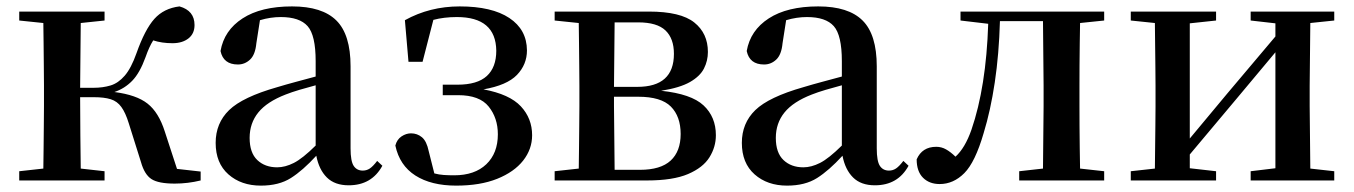

<svg xmlns="http://www.w3.org/2000/svg" viewBox="-20 -563 4224 599"><path d="M419.9 -57.1 381.8 -178.2Q371.6 -211.4 358.6 -229.2Q345.7 -247.1 325.4 -253.4Q305.2 -259.8 272 -259.8H230Q230 -200.2 230.7 -139.6Q231.4 -79.1 231.9 -37.1L306.2 -28.8V0H40V-28.8L115.2 -37.1Q115.7 -64.9 116 -99.9Q116.2 -134.8 116.7 -169.7Q117.2 -204.6 117.2 -231.9V-295.9Q117.2 -323.7 116.7 -358.4Q116.2 -393.1 116 -428Q115.7 -462.9 115.2 -491.2L40 -499V-526.9H306.2V-499L231.9 -491.2L230 -289.1H272Q300.8 -289.1 325 -296.4Q349.1 -303.7 369.1 -326.9Q389.2 -350.1 405.8 -397Q432.1 -471.2 461.7 -504.2Q491.2 -537.1 540 -543Q586.9 -529.8 586.9 -484.9Q586.9 -458 567.9 -443.1Q548.8 -428.2 518.1 -428.2Q484.9 -428.2 458 -437Q451.2 -426.3 445.6 -413.8Q439.9 -401.4 434.1 -384.8Q416 -335 392.3 -310.8Q368.7 -286.6 336.9 -275.9Q405.8 -267.1 440.4 -239.7Q475.1 -212.4 494.1 -152.8L532.2 -36.1L606 -27.8V0Q565.9 9.8 524.9 9.8Q474.1 9.8 452.4 -4.4Q430.7 -18.6 419.9 -57.1Z M1067.9 15.1Q1024.4 15.1 999.8 -9.3Q975.1 -33.7 966.8 -77.1Q924.8 -31.2 887.5 -7.6Q850.1 16.1 793.9 16.1Q732.4 16.1 692.6 -19Q652.8 -54.2 652.8 -117.2Q652.8 -178.7 694.8 -219.5Q736.8 -260.3 844.7 -291Q872.1 -299.3 903.1 -307.6Q934.1 -315.9 964.8 -324.2V-372.1Q964.8 -453.1 939.7 -481.4Q914.6 -509.8 856 -509.8Q823.7 -509.8 791 -500L779.8 -428.2Q776.4 -392.1 760 -377Q743.7 -361.8 722.2 -361.8Q676.8 -361.8 668 -403.8Q679.2 -468.3 736.8 -505.6Q794.4 -543 891.1 -543Q985.4 -543 1029.5 -499Q1073.7 -455.1 1073.7 -356V-100.1Q1073.7 -60.1 1083.5 -45.4Q1093.3 -30.8 1111.8 -30.8Q1124 -30.8 1133.8 -37.4Q1143.6 -43.9 1156.7 -61L1172.9 -45.9Q1139.6 15.1 1067.9 15.1ZM964.8 -108.9V-296.9Q938.5 -290 914.1 -282.7Q889.6 -275.4 871.1 -268.1Q813 -245.6 785.9 -212.2Q758.8 -178.7 758.8 -132.8Q758.8 -86.4 782.7 -63.7Q806.6 -41 844.7 -41Q869.6 -41 896.7 -54.7Q923.8 -68.4 964.8 -108.9Z M1403.3 16.1Q1325.2 16.1 1275.9 -15.4Q1226.6 -46.9 1213.4 -108.9Q1218.3 -127.9 1232.7 -137.5Q1247.1 -147 1262.2 -147Q1281.7 -147 1296.4 -134.8Q1311 -122.6 1317.4 -91.8L1335 -22Q1349.6 -18.1 1364.5 -17.1Q1379.4 -16.1 1397 -16.1Q1460.9 -16.1 1497.1 -50.5Q1533.2 -85 1533.2 -144Q1533.2 -194.8 1504.6 -230.5Q1476.1 -266.1 1409.2 -266.1H1361.3V-298.8H1407.2Q1469.2 -298.8 1498.8 -325.9Q1528.3 -353 1528.3 -404.8Q1526.9 -509.8 1405.3 -509.8Q1365.2 -509.8 1332 -501L1298.3 -370.1H1254.4L1243.2 -500Q1320.8 -543 1414.1 -543Q1514.6 -543 1569.1 -506.8Q1623.5 -470.7 1624 -405.8Q1624 -361.8 1592.8 -329.3Q1561.5 -296.9 1488.3 -284.2Q1569.8 -269 1605 -231.2Q1640.1 -193.4 1640.1 -141.1Q1640.1 -97.7 1612.1 -62Q1584 -26.4 1531 -5.1Q1478 16.1 1403.3 16.1Z M1783.2 0H1710.4V-28.8L1785.6 -37.1Q1786.1 -64.9 1786.4 -99.9Q1786.6 -134.8 1787.1 -169.7Q1787.6 -204.6 1787.6 -231.9V-295.9Q1787.6 -323.7 1787.1 -358.4Q1786.6 -393.1 1786.4 -428Q1786.1 -462.9 1785.6 -491.2L1710.4 -499V-526.9H2004.4Q2103.5 -526.9 2146 -492.9Q2188.5 -459 2188.5 -400.9Q2188.5 -373.5 2176.3 -349.4Q2164.1 -325.2 2132.6 -307.1Q2101.1 -289.1 2042.5 -279.8Q2136.7 -270 2175 -234.1Q2213.4 -198.2 2213.4 -141.1Q2213.4 -104.5 2193.4 -72.3Q2173.3 -40 2126.5 -20Q2079.6 0 1998.5 0ZM1897.5 -493.2 1895.5 -292H1968.3Q2082.5 -292 2082.5 -395Q2082.5 -442.9 2056.2 -468Q2029.8 -493.2 1971.2 -493.2ZM1895.5 -261.2V-231.9L1897.5 -33.2H1976.6Q2041 -33.2 2072.3 -62Q2103.5 -90.8 2103.5 -145Q2103.5 -199.7 2073 -230.5Q2042.5 -261.2 1971.2 -261.2Z M2709.5 15.1Q2666 15.1 2641.4 -9.3Q2616.7 -33.7 2608.4 -77.1Q2566.4 -31.2 2529.1 -7.6Q2491.7 16.1 2435.5 16.1Q2374 16.1 2334.2 -19Q2294.4 -54.2 2294.4 -117.2Q2294.4 -178.7 2336.4 -219.5Q2378.4 -260.3 2486.3 -291Q2513.7 -299.3 2544.7 -307.6Q2575.7 -315.9 2606.4 -324.2V-372.1Q2606.4 -453.1 2581.3 -481.4Q2556.2 -509.8 2497.6 -509.8Q2465.3 -509.8 2432.6 -500L2421.4 -428.2Q2418 -392.1 2401.6 -377Q2385.3 -361.8 2363.8 -361.8Q2318.4 -361.8 2309.6 -403.8Q2320.8 -468.3 2378.4 -505.6Q2436 -543 2532.7 -543Q2627 -543 2671.1 -499Q2715.3 -455.1 2715.3 -356V-100.1Q2715.3 -60.1 2725.1 -45.4Q2734.9 -30.8 2753.4 -30.8Q2765.6 -30.8 2775.4 -37.4Q2785.2 -43.9 2798.3 -61L2814.5 -45.9Q2781.2 15.1 2709.5 15.1ZM2606.4 -108.9V-296.9Q2580.1 -290 2555.7 -282.7Q2531.2 -275.4 2512.7 -268.1Q2454.6 -245.6 2427.5 -212.2Q2400.4 -178.7 2400.4 -132.8Q2400.4 -86.4 2424.3 -63.7Q2448.2 -41 2486.3 -41Q2511.2 -41 2538.3 -54.7Q2565.4 -68.4 2606.4 -108.9Z M3232.9 0H3159.7V-28.8L3233.9 -37.1L3235.8 -231.9V-295.9L3233.9 -497.1H3099.6Q3096.7 -394 3083.5 -305.9Q3070.3 -217.8 3048.8 -147.9Q3022.5 -57.1 2988.5 -22.9Q2954.6 11.2 2911.6 11.2Q2879.4 11.2 2859.6 -8.5Q2839.8 -28.3 2839.8 -65.9Q2856.9 -105 2900.9 -105Q2917.5 -105 2931.6 -96.9Q2945.8 -88.9 2960.9 -74.2Q2990.7 -101.1 3010.7 -158.2Q3056.6 -291.5 3063 -488.8L2976.6 -499V-526.9H3424.8V-499L3349.6 -491.2Q3349.1 -462.9 3348.6 -428Q3348.1 -393.1 3347.9 -358.4Q3347.7 -323.7 3347.7 -295.9V-231.9Q3347.7 -204.6 3347.9 -169.7Q3348.1 -134.8 3348.6 -99.9Q3349.1 -64.9 3349.6 -37.1L3424.8 -28.8V0Z M3881.8 -499V-526.9H4142.6V-499L4067.9 -491.2L4065.9 -295.9V-231.9L4067.9 -37.1L4142.6 -28.8V0H3881.8V-28.8L3959 -38.1V-399.9L3836.9 -253.9L3691.9 -81.1V-38.1L3773.9 -28.8V0H3507.8V-28.8L3583 -37.1Q3583.5 -64.9 3583.7 -99.9Q3584 -134.8 3584.5 -169.7Q3585 -204.6 3585 -231.9V-295.9Q3585 -323.7 3584.5 -358.4Q3584 -393.1 3583.7 -428Q3583.5 -462.9 3583 -491.2L3507.8 -499V-526.9H3773.9V-499L3691.9 -490.2V-130.9L3808.6 -271L3959 -449.2V-490.2Z"/></svg>

Font: Source Han Serif TW SemiBold
Style: Regular
Weight: 600
Designer: Ryoko NISHIZUKA Ë•øÂ°öÊ∂ºÂ≠ê (kana & ideographs); Frank Grie√ühammer (Latin, Greek & Cyrillic); Wenlong ZHANG Âº†ÊñáÈæô 
Foundry: Adobe
Version: Version 2.003;hotconv 1.1.1;makeotfexe 2.6.0